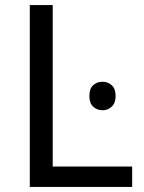

<svg xmlns="http://www.w3.org/2000/svg" viewBox="-20 -734 564 754"><path d="M97 0V-714H187V-80H499V0ZM383 -413Q403 -413 418.5 -399.5Q434 -386 434 -357Q434 -329 418.5 -315Q403 -301 383 -301Q361 -301 346 -315Q331 -329 331 -357Q331 -386 346 -399.5Q361 -413 383 -413Z"/></svg>

Font: Noto Sans
Style: Regular
Weight: 400
Designer: Monotype Design Team
Foundry: Monotype Imaging Inc.
Version: Version 2.007